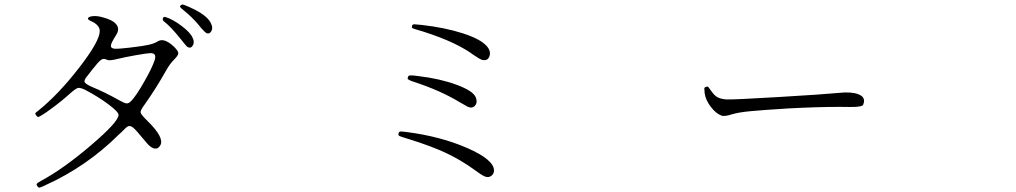

<svg xmlns="http://www.w3.org/2000/svg" viewBox="-20 -794 4540 858"><path d="M177.7 36.1Q181.6 34.2 183.6 33.2Q367.2 -49.8 510.7 -192.4Q514.6 -196.3 522.5 -203.1Q543.9 -225.6 551.8 -229.5Q563.5 -234.4 577.1 -221.7Q586.9 -213.9 618.2 -175.8Q628.9 -163.1 634.8 -156.2Q653.3 -133.8 669.9 -130.4Q686.5 -127 696.3 -144.5Q715.8 -177.7 641.6 -251L640.6 -252Q610.4 -281.2 608.4 -291Q606.4 -300.8 627.9 -329.1Q675.8 -396.5 722.7 -479.5Q738.3 -507.8 757.3 -526.9Q776.4 -545.9 776.9 -555.7Q777.3 -565.4 758.8 -584Q713.9 -627 685.5 -609.4Q669.9 -599.6 644.5 -593.8Q619.1 -587.9 559.6 -581.1Q508.8 -575.2 492.2 -576.2Q473.6 -578.1 475.6 -591.8Q477.5 -603.5 499 -637.7Q516.6 -665 499 -686Q481.4 -707 430.7 -718.8Q410.2 -723.6 393.6 -721.7Q377 -719.7 373.5 -713.4Q370.1 -707 385.7 -700.2Q425.8 -682.6 425.8 -655.3Q425.8 -610.4 333.5 -491.2Q241.2 -372.1 151.4 -299.8Q144.5 -294.9 137.7 -288.1Q136.7 -285.2 141.6 -278.3Q146.5 -271.5 150.4 -271.5Q159.2 -271.5 209 -308.1Q258.8 -344.7 293.9 -377Q318.4 -398.4 328.1 -400.9Q337.9 -403.3 360.4 -392.6Q419.9 -361.3 464.8 -327.6Q509.8 -293.9 509.8 -280.3Q508.8 -249 386.2 -144.5Q263.7 -40 166 12.7Q146.5 23.4 144 27.8Q141.6 32.2 150.4 42Q153.3 44.9 156.7 44.4Q160.2 43.9 177.7 36.1ZM545.9 -332Q538.1 -332 516.6 -343.8Q449.2 -381.8 389.6 -406.2Q361.3 -418.9 357.9 -427.7Q354.5 -436.5 373 -458Q377 -462.9 392.6 -483.4Q399.4 -492.2 403.3 -496.1Q423.8 -522.5 434.6 -528.3Q445.3 -534.2 459 -526.4Q468.8 -521.5 503.9 -530.3Q535.2 -538.1 587.4 -547.4Q639.6 -556.6 653.3 -556.6Q681.6 -556.6 670.9 -524.4Q659.2 -489.3 623 -426.3Q586.9 -363.3 565.4 -341.8Q554.7 -331.1 545.9 -332ZM840.8 -625Q831.1 -648.4 791.5 -678.2Q752 -708 719.7 -717.8Q710.9 -720.7 708 -712.4Q705.1 -704.1 712.9 -698.2Q743.2 -674.8 787.1 -620.1Q807.6 -593.8 816.4 -585Q832 -575.2 841.3 -590.3Q850.6 -605.5 840.8 -625ZM920.9 -693.4Q901.4 -729.5 825.2 -762.7Q823.2 -763.7 821.3 -764.6Q800.8 -773.4 796.4 -773.9Q792 -774.4 787.6 -770Q783.2 -765.6 784.7 -762.7Q786.1 -759.8 801.8 -747.1Q838.9 -716.8 865.2 -685.5Q877.9 -668.9 892.6 -654.3Q910.2 -635.7 922.4 -651.9Q934.6 -668 920.9 -693.4Z M2187.5 -32.2Q2187.5 -80.1 2068.4 -132.3Q1949.2 -184.6 1795.9 -204.1Q1772.5 -207 1767.6 -206.1Q1762.7 -205.1 1760.7 -196.3Q1758.8 -189.5 1765.6 -186Q1772.5 -182.6 1808.6 -171.9Q1906.2 -141.6 1972.2 -110.8Q2038.1 -80.1 2101.6 -34.2Q2139.6 -5.9 2151.4 -3.9Q2165 0 2176.3 -8.8Q2187.5 -17.6 2187.5 -32.2ZM2106.4 -358.4Q2094.7 -387.7 2021 -415Q1947.3 -442.4 1848.6 -454.1Q1820.3 -458 1812.5 -457Q1804.7 -456.1 1803.7 -451.2Q1801.8 -445.3 1801.8 -444.3Q1798.8 -437.5 1834 -426.8Q1949.2 -388.7 2033.2 -337.9Q2066.4 -318.4 2069.3 -317.4Q2089.8 -307.6 2102.5 -321.8Q2115.2 -335.9 2106.4 -358.4ZM2154.3 -588.9Q2126 -620.1 2046.9 -645.5Q1967.8 -670.9 1864.3 -682.6Q1836.9 -685.5 1830.1 -685.5Q1823.2 -684.6 1822.3 -680.7Q1819.3 -672.9 1821.3 -669.9Q1823.2 -667 1834 -664.1Q1996.1 -617.2 2085 -556.6Q2086.9 -555.7 2089.8 -552.7Q2127 -527.3 2134.8 -526.4Q2160.2 -520.5 2167.5 -543.5Q2174.8 -566.4 2154.3 -588.9Z M3251 -283.2Q3280.3 -292 3331.1 -296.9Q3379.9 -301.8 3504.9 -309.6Q3633.8 -316.4 3732.4 -316.4Q3788.1 -315.4 3805.7 -316.4Q3828.1 -318.4 3834 -322.3Q3838.9 -326.2 3840.8 -337.9Q3844.7 -362.3 3814 -373.5Q3783.2 -384.8 3728.5 -378.9Q3657.2 -372.1 3459 -360.4Q3262.7 -348.6 3226.6 -349.6Q3200.2 -351.6 3185.5 -359.9Q3170.9 -368.2 3155.3 -391.6Q3146.5 -404.3 3144 -406.2Q3141.6 -408.2 3133.8 -405.3Q3127.9 -403.3 3127.4 -399.4Q3127 -395.5 3128.9 -377.9Q3132.8 -347.7 3155.8 -317.4Q3178.7 -287.1 3204.1 -277.3Q3217.8 -272.5 3251 -283.2Z"/></svg>

Font: Bpmf GenWan Min R
Style: R
Weight: 400
Foundry: But Ko
Version: Version 1.320